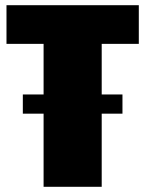

<svg xmlns="http://www.w3.org/2000/svg" viewBox="-20 -720 560 740"><path d="M515 -700V-551H263L372 -636V0H148V-636L255 -551H5V-700ZM452 -356V-282H68V-356Z"/></svg>

Font: Pathway Extreme Condensed Black
Style: Regular
Weight: 900
Width: 3
Version: Version 1.001;gftools[0.9.26]